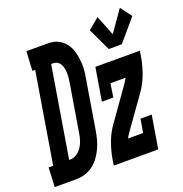

<svg xmlns="http://www.w3.org/2000/svg" viewBox="-197 -904 979 1027"><g transform="rotate(-20 292.5 -391.0)"><path d="M-59 0 -54 -110H-28L57 -625H41L47 -735H166Q184 -735 200 -732Q216 -729 230.5 -721Q245 -713 256.5 -702Q268 -691 276.5 -677Q285 -663 290 -647.5Q295 -632 298 -616Q301 -600 302.5 -583Q304 -566 303.5 -549Q303 -532 300.5 -514.5Q298 -497 295 -480L250 -208Q246 -183 239.5 -159Q233 -135 222 -111.5Q211 -88 195.5 -67Q180 -46 158.5 -30Q137 -14 112.5 -7Q88 0 63 0ZM69 -110Q89 -110 106.5 -121.5Q124 -133 135.5 -150.5Q147 -168 153 -187Q159 -206 162 -226L207 -498Q209 -511 210.5 -524.5Q212 -538 211.5 -551Q211 -564 208.5 -577Q206 -590 200 -601Q194 -612 183.5 -618.5Q173 -625 159 -625H148L63 -110ZM465 -595 404 -724 467 -776 512 -662 596 -782 644 -718 539 -595ZM277 0 282 -33Q290 -80 307 -126.5Q324 -173 354 -214L480 -392Q485 -399 489 -406Q493 -413 497 -420H411L399 -343H334L365 -530H618L613 -497Q605 -450 588 -403.5Q571 -357 542 -316L415 -138Q410 -131 406 -124Q402 -117 398 -110H484L497 -187H561L530 0Z"/></g></svg>

Font: Iosevka Curly Slab XBdEx
Style: Italic
Weight: 800
Width: 7
Italic angle: -9°
Monospace: yes
Designer: Belleve Invis
Foundry: Belleve Invis
Version: Version 11.1.0; ttfautohint (v1.8.3)